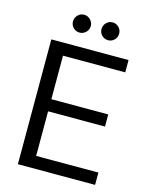

<svg xmlns="http://www.w3.org/2000/svg" viewBox="-128 -958 821 1040"><g transform="rotate(15 282.5 -437.5)"><path d="M75 0V-700H508V-631H159V-387H478V-319H159V-69H508V0ZM213 -775Q192 -775 177.5 -789.5Q163 -804 163 -825Q163 -845 177.5 -860Q192 -875 213 -875Q233 -875 248 -860Q263 -845 263 -825Q263 -804 248 -789.5Q233 -775 213 -775ZM373 -775Q352 -775 337.5 -789.5Q323 -804 323 -825Q323 -845 337.5 -860Q352 -875 373 -875Q393 -875 407.5 -860Q422 -845 422 -825Q422 -804 407.5 -789.5Q393 -775 373 -775Z"/></g></svg>

Font: DM Sans 16pt
Style: Regular
Weight: 400
Version: Version 4.004;gftools[0.9.30]